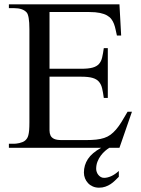

<svg xmlns="http://www.w3.org/2000/svg" viewBox="-20 -682 651 886"><path d="M531.2 0H21V-18.6H43.9Q48.3 -18.6 54.9 -19.3Q61.5 -20 69.1 -21.7Q76.7 -23.4 84 -26.4Q91.3 -29.3 96.2 -33.7Q101.1 -38.1 104.7 -43.5Q108.4 -48.8 110.8 -58.1Q113.3 -67.4 114.5 -81.5Q115.7 -95.7 115.7 -117.7V-547.4Q115.7 -579.6 112.3 -598.9Q108.9 -618.2 103 -624.5Q85.4 -644.5 43.9 -644.5H21V-662.1H531.2L539.1 -518.1H519.5Q516.1 -532.2 513.4 -545.7Q510.7 -559.1 506.1 -571.3Q501.5 -583.5 494.1 -593.5Q486.8 -603.5 473.9 -610.8Q460.9 -618.2 441.2 -622.3Q421.4 -626.5 392.1 -626.5H208.5V-364.7H354.5Q388.2 -364.7 407.5 -370.1Q426.8 -375.5 437 -387.2Q447.3 -398.9 451.4 -417Q455.6 -435.1 459 -460H477.5V-230H459Q455.6 -255.9 451.2 -274.4Q446.8 -293 436.5 -304.9Q426.3 -316.9 407.2 -322.5Q388.2 -328.1 354.5 -328.1H208.5V-80.1Q208.5 -66.9 213.1 -56.9Q217.8 -46.9 229.5 -41.3Q241.2 -35.6 264.6 -35.6H376.5Q403.3 -35.6 423.8 -37.8Q444.3 -40 460.7 -45.4Q477.1 -50.8 490 -60.3Q502.9 -69.8 515.4 -84.2Q527.8 -98.6 540.5 -118.9Q553.2 -139.2 568.8 -166.5H588.9ZM528.3 133.8Q520 142.1 510.7 151.1Q501.5 160.2 490.5 167.5Q479.5 174.8 466.3 179.4Q453.1 184.1 437 184.1Q421.4 184.1 408.4 178.5Q395.5 172.9 386.5 163.3Q377.4 153.8 372.3 141.1Q367.2 128.4 367.2 114.3Q367.2 80.1 385.7 51.8Q404.3 23.4 446.8 0H484.4Q475.6 5.4 465.1 14.4Q454.6 23.4 445.3 35.9Q436 48.3 429.9 63.7Q423.8 79.1 423.8 97.2Q423.8 104 426.3 111.3Q428.7 118.7 433.6 124.8Q438.5 130.9 445.1 134.8Q451.7 138.7 460.4 138.7Q475.6 138.7 493.2 130.9Q510.7 123 528.3 106.9Z"/></svg>

Font: Doulos SIL
Style: Regular
Weight: 400
Designer: Walt Agee, Victor Gaultney, Peter Martin, Debbi Hosken
Foundry: SIL International
Version: Version 4.110; 2011; Maintenance release